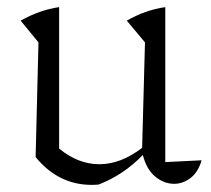

<svg xmlns="http://www.w3.org/2000/svg" viewBox="-20 -511 593 539"><path d="M80 -70 88 -392 38 -453Q91 -483 146 -491V-94Q199 -50 259 -50Q319 -50 379 -96L387 -392L336 -453Q388 -483 444 -491V-56L546 -61Q536 -27 514.5 -11Q493 5 469 5Q440 5 415.5 -15.5Q391 -36 381 -76Q327 -20 257 7Q248 8 237 8Q144 8 80 -70Z"/></svg>

Font: Piazzolla Light
Style: Regular
Weight: 300
Designer: Juan Pablo del Peral
Foundry: Huerta Tipografica
Version: Version 1.330